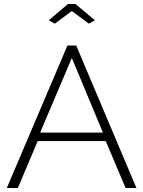

<svg xmlns="http://www.w3.org/2000/svg" viewBox="-20 -937 715 957"><path d="M14 0 316 -710H360L660 0H606L507 -234H168L69 0ZM180 -276H493L338 -648ZM253 -819 223 -836 319 -917H356L453 -836L423 -819L338 -882Z"/></svg>

Font: Raleway
Style: Light
Weight: 300
Designer: Matt McInerney, Pablo Impallari, Rodrigo Fuenzalida
Foundry: Matt McInerney, Pablo Impallari, Rodrigo Fuenzalida
Version: Version 3.000